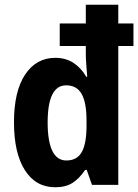

<svg xmlns="http://www.w3.org/2000/svg" viewBox="-20 -780 583 810"><path d="M213 10Q131 10 85 -62Q39 -134 39 -264Q39 -395 86 -465.5Q133 -536 213 -536Q257 -536 289.5 -515Q322 -494 344 -456H348Q346 -481 344 -507Q342 -533 342 -554V-586H232V-681H342V-760H479V-681H543V-586H479V0H368L346 -63H339Q315 -27 286 -8.5Q257 10 213 10ZM260 -103Q305 -103 325 -138.5Q345 -174 345 -249V-272Q345 -347 324.5 -383.5Q304 -420 259 -420Q181 -420 181 -263Q181 -185 200.5 -144Q220 -103 260 -103Z"/></svg>

Font: Noto Sans Lao Condensed
Style: Bold
Weight: 700
Width: 3
Designer: Monotype Design Team
Foundry: Monotype Imaging Inc.
Version: Version 2.003; ttfautohint (v1.8.4.7-5d5b)